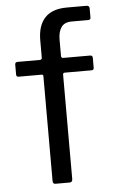

<svg xmlns="http://www.w3.org/2000/svg" viewBox="-53 -779 486 816"><g transform="rotate(-5 189.5 -371.0)"><path d="M345 -530Q350 -530 352.5 -527Q355 -524 355 -520V-477Q355 -467 345 -467H231Q223 -467 223 -459V-14Q223 0 211 0H150Q139 0 139 -13V-460Q139 -467 132 -467H34Q24 -467 24 -477V-520Q24 -524 26.5 -527Q29 -530 35 -530H130Q139 -530 139 -540V-613Q139 -676 170 -709Q201 -742 264 -742H347Q360 -742 360 -730V-691Q360 -686 357.5 -683.5Q355 -681 349 -681H279Q248 -681 234.5 -661.5Q221 -642 221 -609V-539Q221 -530 230 -530H345Z"/></g></svg>

Font: Libre Franklin Thin
Style: Regular
Weight: 400
Version: Version 3.000